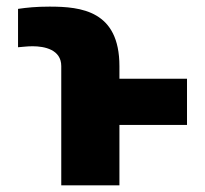

<svg xmlns="http://www.w3.org/2000/svg" viewBox="-20 -557 616 577"><path d="M338.9 0V-181.6H542V-320.3H338.9V-358.4C338.9 -524.4 224.6 -537.1 128.9 -537.1C88.9 -537.1 60.5 -534.2 34.2 -530.3V-415C49.8 -416 60.5 -418 78.1 -418C113.3 -418 164.1 -408.2 164.1 -358.4V0Z"/></svg>

Font: Pretendard Black
Style: Regular
Weight: 900
Designer: Base glyphs from Inter by Rasmus Andersson; Hangeul glyphs from Noto Sans CJK(Source Han Sans) by Jang Soo-young and Kan
Foundry: Kil Hyung-jin
Version: Version 1.309;Glyphs 3.2 (3225)